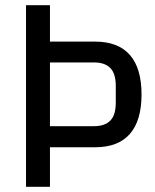

<svg xmlns="http://www.w3.org/2000/svg" viewBox="-20 -718 597 738"><path d="M80 0V-698H172V-558H346Q434 -558 479 -507Q524 -456 524 -355Q524 -254 479 -203Q434 -152 346 -152H172V0ZM172 -233H341Q383 -233 404 -254.5Q425 -276 425 -323V-388Q425 -435 404 -456.5Q383 -478 341 -478H172Z"/></svg>

Font: IBM Plex Sans Condensed Text
Style: Regular
Weight: 450
Width: 3
Designer: Mike Abbink, Paul van der Laan, Pieter van Rosmalen
Foundry: Bold Monday
Version: Version 1.1